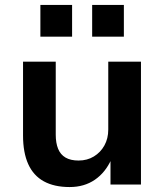

<svg xmlns="http://www.w3.org/2000/svg" viewBox="-20 -745 663 775"><path d="M261 10Q199 10 157 -13Q115 -36 94 -82.5Q73 -129 73 -198V-496H205V-201Q205 -168 214.5 -144.5Q224 -121 244.5 -109Q265 -97 297 -97Q332 -97 359 -113.5Q386 -130 401.5 -158Q417 -186 417 -222V-496H549V0H426V-103H430Q406 -49 363 -19.5Q320 10 261 10ZM352 -597V-725H480V-597ZM143 -597V-725H271V-597Z"/></svg>

Font: Nunito Sans 9pt
Style: Bold
Weight: 700
Version: Version 3.101;gftools[0.9.27]